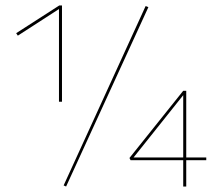

<svg xmlns="http://www.w3.org/2000/svg" viewBox="-20 -680 793 700"><path d="M39 -559 196 -660H206V-309H195V-647L45 -550ZM511 -658 521 -654 221 0 212 -4ZM732 -106V-96H659V0H648V-96H456L452 -104L648 -349H659V-106ZM467 -106H648V-333Z"/></svg>

Font: EauTestInfant Hairline
Style: Italic
Weight: 250
Italic angle: -12°
Designer: Christian Thalmann (Catharsis Fonts)
Version: Version 0.001;PS 000.001;hotconv 1.0.88;makeotf.lib2.5.64775